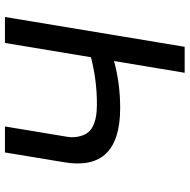

<svg xmlns="http://www.w3.org/2000/svg" viewBox="-15 -752 767 777"><g transform="rotate(90 368.5 -363.5)"><path d="M596.9 0H491.8L531.6 -240.1Q537.6 -269.9 533.7 -292.3Q529.8 -314.6 520.4 -329.9Q511 -345.2 493.3 -354.6Q475.5 -364 453.3 -368.1Q431.1 -372.2 402 -372.2Q304.3 -372.2 211.6 -348L153.8 0H48.7L169.4 -727.3H274.5L226.9 -441.4Q316.8 -466.3 417.3 -466.3Q674.4 -466.3 636.7 -240.1Z"/></g></svg>

Font: Karasuma Gothic
Style: Medium Italic
Weight: 500
Italic angle: 9.39998°
Designer: Rasmus Andersson / Ryoko Nishizuka
Foundry: Genbu
Version: Version 1.00